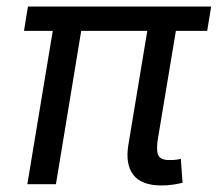

<svg xmlns="http://www.w3.org/2000/svg" viewBox="-20 -566 669 590"><path d="M476.6 3.9Q414.6 3.9 389.6 -28.8Q364.7 -61.5 374.5 -121.1L440.4 -518.1H528.3L465.8 -143.1Q459.5 -106 465.8 -90.1Q472.2 -74.2 500 -74.2Q514.2 -74.2 521.7 -75.2Q529.3 -76.2 535.6 -78.1L541 -4.4Q530.3 -1.5 512.9 1.2Q495.6 3.9 476.6 3.9ZM64 0 149.9 -518.1H237.3L151.9 0ZM53.7 -471.2 65.9 -545.9H628.9L616.7 -471.2Z"/></svg>

Font: Adwaita Sans
Style: Italic
Weight: 400
Italic angle: -9.39999°
Designer: Rasmus Andersson
Foundry: rsms
Version: Version 4.001;git-9221beed3